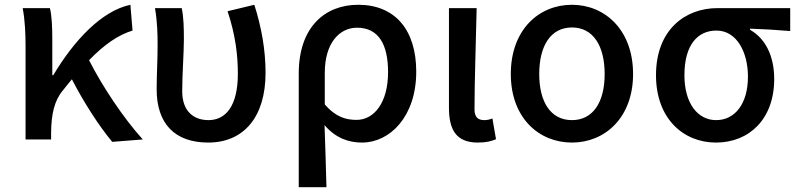

<svg xmlns="http://www.w3.org/2000/svg" viewBox="-20 -584 3343 804"><path d="M578 0C498 -88 408 -223 353 -332C418 -399 476 -438 535 -456L526 -564C404 -538 289 -413 203 -269H199V-419C199 -469 197 -519 189 -550H75C85 -498 87 -438 87 -394V0H194V-30C195 -105 207 -162 243 -205C256 -222 269 -237 281 -252C332 -153 397 -53 450 10Z M852 13C999 13 1092 -92 1092 -279C1092 -375 1075 -470 1045 -564L933 -537C966 -437 976 -354 976 -275C976 -141 926 -81 853 -81C793 -81 743 -116 743 -202C743 -271 750 -363 750 -419C750 -469 749 -512 741 -550H629C639 -492 640 -438 640 -394C640 -332 636 -271 636 -210C636 -67 711 13 852 13Z M1231 200H1347C1345 108 1342 35 1339 -60C1386 -5 1441 13 1496 13C1612 13 1723 -95 1723 -284C1723 -458 1635 -564 1480 -564C1341 -564 1231 -471 1231 -276ZM1473 -82C1430 -82 1386 -93 1340 -147V-279C1340 -403 1401 -468 1475 -468C1566 -468 1605 -397 1605 -282C1605 -153 1546 -82 1473 -82Z M1981 13C2017 13 2038 7 2057 -1L2042 -88C2030 -83 2018 -81 2008 -81C1982 -81 1967 -93 1967 -126C1967 -246 1973 -407 1976 -550H1860V-133C1860 -41 1890 13 1981 13Z M2375 13C2513 13 2631 -91 2631 -274C2631 -459 2513 -564 2375 -564C2236 -564 2119 -459 2119 -274C2119 -91 2236 13 2375 13ZM2375 -81C2286 -81 2238 -157 2238 -274C2238 -392 2286 -469 2375 -469C2464 -469 2512 -392 2512 -274C2512 -157 2464 -81 2375 -81Z M2978 13C3117 13 3222 -85 3222 -253C3222 -350 3185 -423 3121 -459V-464C3181 -462 3228 -459 3289 -454V-550H2984C2851 -550 2727 -461 2727 -269C2727 -87 2842 13 2978 13ZM2979 -81C2901 -81 2846 -152 2846 -269C2846 -397 2902 -456 2980 -456C3065 -456 3112 -366 3112 -263C3112 -150 3058 -81 2979 -81Z"/></svg>

Font: Genne Gothic Medium
Style: Regular
Weight: 500
Designer: Ryoko NISHIZUKA (kana & ideographs); Paul D. Hunt (Latin, Greek & Cyrillic); Wenlong ZHANG (bopomofo); Sandoll Communica
Foundry: Adobe Systems Incorporated
Version: Version 1.004;PS 1.004;hotconv 16.6.51;makeotf.lib2.5.65220